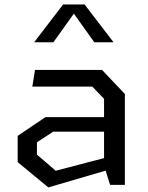

<svg xmlns="http://www.w3.org/2000/svg" viewBox="-20 -826 660 858"><path d="M132.5 -637H218.5L310 -765L401.5 -637H487.5L358 -806H262ZM196 11.5 452 -63.5 472 0H538V-406L436 -513.5H136.5L124.5 -439H392.5L445 -384.5V-302.5H183L59 -219V-101.5ZM229 -63 145 -135V-190L217.5 -237.5H445V-119.5Z"/></svg>

Font: FontWithASyntaxHighlighterNightOwl
Style: Regular
Weight: 400
Designer: Riley Cran & the Lettermatic Team
Foundry: Lettermatic
Version: Version 1.000 (FontWithASyntaxHighlighterNightOwl)